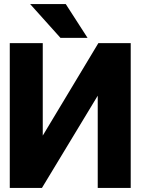

<svg xmlns="http://www.w3.org/2000/svg" viewBox="-20 -923 693 943"><path d="M28 0H186L460 -453V0H622V-711H463L190 -257V-711H28ZM128 -903 277 -737H410L303 -903Z"/></svg>

Font: Asimov Pro
Style: Blk
Weight: 900
Designer: Google
Version: Version 2.000980; 2014